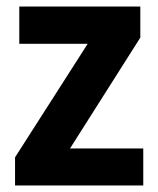

<svg xmlns="http://www.w3.org/2000/svg" viewBox="-20 -567 484 587"><path d="M418 0H26V-86L248 -433H39V-547H409V-452L194 -113H418Z"/></svg>

Font: Noto Sans Lao UI SemCond
Style: Bold
Weight: 700
Width: 4
Designer: Monotype Design Team
Foundry: Monotype Imaging Inc.
Version: Version 2.000; ttfautohint (v1.8.4.7-5d5b)